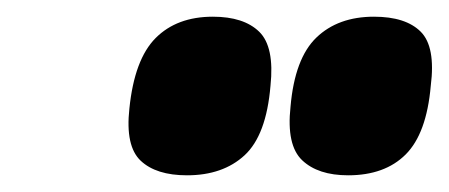

<svg xmlns="http://www.w3.org/2000/svg" viewBox="-20 -797 538 230"><path d="M397 -587Q361 -587 342 -605Q323 -623 328 -669Q333 -727 359 -752Q385 -777 428 -777Q466 -777 484 -759Q502 -741 496 -694Q491 -637 466 -612Q441 -587 397 -587ZM204 -587Q167 -587 148.5 -604.5Q130 -622 135 -667Q141 -726 166.5 -751.5Q192 -777 235 -777Q272 -777 290.5 -759Q309 -741 304 -694Q299 -635 273 -611Q247 -587 204 -587Z"/></svg>

Font: Georama Black
Style: Italic
Weight: 900
Italic angle: -9°
Designer: Jean-Baptiste Levee
Foundry: Production Type
Version: Version 1.000